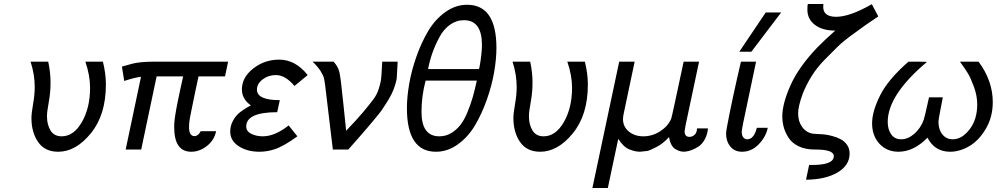

<svg xmlns="http://www.w3.org/2000/svg" viewBox="-20 -757 5046 972"><path d="M134.8 -444.8H224.1Q236.3 -388.7 235.8 -336.9Q235.8 -288.1 226.8 -239.5Q217.8 -190.9 217.8 -168.9Q217.8 -126 235.8 -96.4Q253.9 -66.9 292 -66.9Q353 -66.9 394.5 -138.9Q436 -210.9 436 -313Q436 -375 412.1 -444.8H501Q516.1 -383.8 516.1 -329.1Q516.1 -175.3 439.9 -82Q363.8 11.2 274.9 11.2Q207 11.2 173.1 -37.8Q139.2 -86.9 139.2 -159.2Q139.2 -184.1 147.5 -230.5Q155.8 -276.9 155.8 -316.9Q155.8 -379.9 134.8 -444.8Z M597.2 -419.9Q637.2 -431.2 652.1 -435.1Q667 -439 694.6 -441.9Q722.2 -444.8 759.8 -444.8H1134.8L1119.1 -370.1H984.9Q977.1 -334 968.5 -293Q960 -252 956.1 -232.4Q952.1 -212.9 947.5 -190.4Q942.9 -168 940.9 -157Q939 -146 938 -135Q937 -124 937 -113.8Q937 -67.9 964.8 -67.9H967.8Q984.9 -70.8 996.1 -92.8H1074.2Q1064.5 -46.9 1027.3 -17.8Q990.2 11.2 948.2 11.2Q862.3 11.2 861.8 -111.8Q861.8 -124 862.3 -133.1Q862.8 -142.1 864.5 -155Q866.2 -168 867.7 -177Q869.1 -186 873 -208Q877 -230 880.4 -246.1Q883.8 -262.2 891.8 -300.5Q899.9 -338.9 907.2 -370.1H772.9L694.8 0H616.2L693.8 -368.2Q664.1 -365.2 608.9 -347.2Z M1145.5 -90.8Q1145.5 -120.6 1159.9 -146.7Q1174.3 -172.9 1194.8 -188.5Q1215.3 -204.1 1229.5 -212.2Q1243.7 -220.2 1249.5 -223.1H1250.5Q1204.6 -255.4 1204.6 -304.2Q1204.6 -365.2 1262 -410.2Q1319.3 -455.1 1393.6 -455.1Q1475.6 -455.1 1537.6 -377L1470.7 -321.8Q1424.8 -377 1376.5 -377Q1338.4 -377 1309.6 -355Q1280.8 -333 1280.8 -303.2Q1280.8 -250 1396.5 -250L1383.3 -189Q1226.1 -189 1226.6 -116.2Q1226.6 -92.3 1252 -79.6Q1277.3 -66.9 1310.5 -66.9Q1371.6 -66.9 1441.4 -122.1L1485.4 -66.9Q1416.5 -16.1 1368.7 -1Q1331.5 11.2 1293.5 11.2Q1231.4 11.2 1188.5 -16.8Q1145.5 -44.9 1145.5 -90.8Z M1562.5 -444.8H1668.5Q1691.4 -420.9 1698.2 -391.8Q1705.1 -362.8 1718.3 -231Q1726.1 -148.9 1732.4 -95.2Q1785.6 -150.4 1817.4 -188.2Q1849.1 -226.1 1868.7 -252Q1888.2 -277.8 1897.2 -306.4Q1906.2 -335 1908.7 -352.5Q1911.1 -370.1 1913.1 -411.1Q1914.1 -433.1 1915 -444.8H1993.2Q1992.2 -428.7 1991.2 -409.4Q1990.2 -390.1 1989.7 -383.1Q1989.3 -376 1988.8 -366Q1988.3 -356 1986.8 -351.1Q1985.4 -346.2 1983.9 -339.6Q1982.4 -333 1979.5 -324.2Q1972.7 -302.2 1962.9 -282.2Q1953.1 -262.2 1938.2 -238.5Q1923.3 -214.8 1911.9 -198.5Q1900.4 -182.1 1875.7 -153.1Q1851.1 -124 1838.1 -108.4Q1825.2 -92.8 1792.2 -55.4Q1759.3 -18.1 1743.2 0H1665L1627.4 -314Q1623.5 -347.2 1619.9 -361.6Q1616.2 -376 1602.8 -397.5Q1589.4 -418.9 1562.5 -444.8Z M2040 -210Q2040 -265.1 2051.5 -332Q2063 -398.9 2087.9 -470Q2112.8 -541 2147.5 -599.6Q2182.1 -658.2 2234.1 -695.6Q2286.1 -732.9 2344.7 -732.9Q2492.7 -732.9 2493.2 -515.1Q2493.2 -458 2481.4 -390.6Q2469.7 -323.2 2444.3 -251.7Q2418.9 -180.2 2384.5 -122.1Q2350.1 -64 2298.1 -26.4Q2246.1 11.2 2187 11.2Q2040 11.2 2040 -210ZM2113.8 -190.9Q2113.8 -66.9 2204.1 -66.9Q2237.3 -66.9 2264.6 -83.5Q2292 -100.1 2311.5 -125.5Q2331.1 -150.9 2346.9 -189.9Q2362.8 -229 2373.3 -265.4Q2383.8 -301.8 2394 -349.1H2134.8Q2113.8 -270 2113.8 -190.9ZM2147 -407.2H2404.8Q2405.8 -408.2 2409.4 -428.2Q2413.1 -448.2 2416.5 -478.5Q2419.9 -508.8 2419.9 -528.8Q2419.9 -654.8 2329.1 -654.8Q2290 -654.8 2258.1 -631.8Q2226.1 -608.9 2205.1 -569.8Q2184.1 -530.8 2169.9 -491.5Q2155.8 -452.1 2147 -407.2Z M2574.7 -444.8H2664.1Q2676.3 -388.7 2675.8 -336.9Q2675.8 -288.1 2666.7 -239.5Q2657.7 -190.9 2657.7 -168.9Q2657.7 -126 2675.8 -96.4Q2693.8 -66.9 2731.9 -66.9Q2793 -66.9 2834.5 -138.9Q2876 -210.9 2876 -313Q2876 -375 2852.1 -444.8H2940.9Q2956.1 -383.8 2956.1 -329.1Q2956.1 -175.3 2879.9 -82Q2803.7 11.2 2714.8 11.2Q2647 11.2 2613 -37.8Q2579.1 -86.9 2579.1 -159.2Q2579.1 -184.1 2587.4 -230.5Q2595.7 -276.9 2595.7 -316.9Q2595.7 -379.9 2574.7 -444.8Z M2979 194.8 3114.7 -444.8H3192.9L3139.2 -189.9Q3134.3 -169.9 3133.8 -154.8Q3133.8 -115.7 3163.3 -91.3Q3192.9 -66.9 3236.8 -66.9Q3282.7 -66.9 3322.3 -92.5Q3361.8 -118.2 3377.9 -155.8Q3381.8 -165.5 3440.9 -444.8H3519L3451.2 -125Q3446.3 -100.1 3445.8 -92.8Q3445.8 -64 3470.7 -64Q3483.9 -64 3495.8 -74Q3507.8 -84 3508.8 -106.9H3564Q3561 -74.7 3547.6 -50.8Q3534.2 -26.9 3516.6 -15.4Q3499 -3.9 3481.9 2.4Q3464.8 8.8 3454.1 9.8L3441.9 11.2Q3429.7 10.3 3421.9 8.1Q3414.1 5.9 3401.1 -1Q3388.2 -7.8 3379.6 -23.4Q3371.1 -39.1 3366.7 -63Q3336.9 -29.8 3302 -12Q3267.1 5.9 3256.1 7.3Q3245.1 8.8 3219.7 11.2Q3203.6 10.3 3193.8 8.1Q3184.1 5.9 3168 0Q3151.9 -5.9 3137.5 -19.5Q3123 -33.2 3109.9 -54.2L3057.1 194.8Z M3655.8 -81.1Q3655.8 -96.2 3674.3 -187Q3692.9 -277.8 3711.9 -361.8L3731 -444.8H3807.6L3742.7 -136.2Q3734.9 -96.2 3734.9 -90.8Q3734.9 -71.8 3742.7 -61.8Q3750.5 -51.8 3762.7 -51.8Q3796.9 -51.8 3811.5 -109.9H3866.7Q3857.9 -64.9 3821.3 -26.9Q3784.7 11.2 3736.8 11.2Q3698.7 11.2 3677.2 -15.4Q3655.8 -42 3655.8 -81.1ZM3722.7 -495.1 3856.4 -693.8H3934.6L3783.7 -495.1Z M3940.4 -168Q3940.4 -231.9 3981.9 -325Q4023.4 -418 4116.2 -515.1Q4157.2 -557.1 4208.5 -602.1Q4143.6 -602.1 4105.5 -631.1Q4067.4 -660.2 4067.4 -708Q4067.4 -733.9 4070.3 -736.8H4148.4Q4147.5 -731 4147.5 -722.2Q4147.5 -672.4 4212.4 -671.9Q4282.2 -671.9 4393.6 -735.8L4426.3 -673.8Q4381.3 -644 4363.3 -631.1Q4345.2 -618.2 4296.9 -583Q4248.5 -547.9 4220 -520Q4191.4 -492.2 4153.3 -453.1Q4115.2 -414.1 4088.9 -371.6Q4062.5 -329.1 4044.4 -284.2Q4020.5 -219.2 4020.5 -183.1Q4020.5 -142.1 4041 -114Q4061.5 -85.9 4095.2 -80.1L4112.3 -79.1Q4130.4 -78.1 4149.4 -76.7Q4168.5 -75.2 4192.9 -68.6Q4217.3 -62 4236.3 -52Q4255.4 -42 4268.3 -23.4Q4281.2 -4.9 4281.2 20Q4281.2 80.1 4220.2 116Q4159.2 151.9 4060.5 152.8L4076.2 78.1H4092.3Q4201.2 78.1 4201.2 33.2Q4201.2 0 4108.4 0H4104.5Q4057.6 0 4023.9 -16.1Q3990.2 -32.2 3972.9 -58.6Q3955.6 -85 3948 -112.1Q3940.4 -139.2 3940.4 -168Z M4395 -132.8Q4395 -192.9 4435.5 -273.9Q4476.1 -355 4579.1 -444.8H4636.2L4672.9 -443.8Q4473.6 -275.9 4474.1 -139.2Q4474.1 -102.1 4491.7 -76.9Q4509.3 -51.8 4542 -51.8Q4576.2 -51.8 4608.2 -79.3Q4640.1 -106.9 4656.2 -149.9Q4661.1 -163.1 4683.1 -264.2H4752.9Q4731 -153.3 4731 -141.1Q4731 -101.1 4751 -76.4Q4771 -51.8 4803.2 -51.8Q4850.1 -51.8 4888.7 -102.3Q4927.2 -152.8 4927.2 -228Q4927.2 -272 4910.6 -317.4Q4894 -362.8 4880.1 -385.5Q4866.2 -408.2 4839.8 -444.8H4934.1Q5005.9 -347.7 5005.9 -240.2Q5005.9 -164.1 4970.5 -104.5Q4935.1 -44.9 4886.5 -16.8Q4837.9 11.2 4790 11.2Q4711.9 11.2 4675.3 -60.1Q4606.4 10.7 4529.3 11.2Q4469.2 11.2 4432.1 -29.3Q4395 -69.8 4395 -132.8Z"/></svg>

Font: CMU Sans Serif
Style: Oblique
Weight: 500
Italic angle: -12°
Version: Version 0.7.0